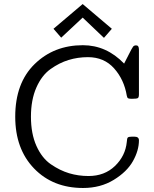

<svg xmlns="http://www.w3.org/2000/svg" viewBox="-20 -917 762 948"><path d="M55.2 -340.8Q55.2 -506.8 150.6 -600.3Q246.1 -693.8 389.2 -693.8Q505.4 -693.8 592.8 -603Q601.6 -620.1 613.8 -644Q631.8 -680.2 637 -686.5Q642.1 -692.9 650.9 -692.9H652.8Q666 -692.9 666 -671.9V-451.2Q666 -436 660.4 -432.6Q654.8 -429.2 630.9 -429.2Q617.7 -429.2 612.8 -431.6Q607.9 -434.1 606 -444.8Q592.8 -523.9 543.5 -579.3Q494.1 -634.8 414.1 -634.8Q364.3 -634.8 318.6 -620.8Q272.9 -606.9 229.5 -575.9Q186 -544.9 159.4 -484.4Q132.8 -423.8 132.8 -340.8Q132.8 -256.8 159.9 -196.5Q187 -136.2 231.4 -105.7Q275.9 -75.2 321.5 -61.5Q367.2 -47.9 417 -47.9Q496.1 -47.9 547.6 -97.4Q599.1 -147 606 -215.8Q606.9 -233.9 611.1 -238Q615.2 -242.2 630.9 -242.2H644Q666 -242.2 666 -224.1Q666 -174.3 636.5 -121.6Q606.9 -68.8 541.5 -28.8Q476.1 11.2 390.1 11.2Q241.2 11.2 148.2 -85.2Q55.2 -181.6 55.2 -340.8ZM244.1 -774.9 388.2 -897 532.2 -774.9 494.1 -731H492.2L388.2 -830.1L282.2 -731Z"/></svg>

Font: CMU Concrete
Style: Roman
Weight: 500
Version: Version 0.7.0